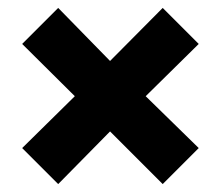

<svg xmlns="http://www.w3.org/2000/svg" viewBox="-20 -595 559 485"><path d="M391 -575 482 -484 348 -352 482 -221 391 -130 258 -263 127 -130 36 -221 169 -352 36 -484 127 -575 258 -441Z"/></svg>

Font: Noto Sans Tamil Condensed Black
Style: Regular
Weight: 900
Width: 3
Designer: Jelle Bosma - Monotype Design Team
Foundry: Monotype Imaging Inc.
Version: Version 2.004; ttfautohint (v1.8.4.7-5d5b)